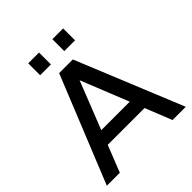

<svg xmlns="http://www.w3.org/2000/svg" viewBox="-239 -1063 1221 1221"><g transform="rotate(-45 371.5 -452.0)"><path d="M369 -597 498 -275H242ZM608 0H727L432 -721H309L17 0H134L205 -180H536ZM311 -797V-904H214V-797ZM528 -797V-904H431V-797Z"/></g></svg>

Font: Perun Medium
Style: Regular
Weight: 500
Foundry: Copyright (c) Stefan Peev, Context Ltd, 2016
Version: Version 1.089